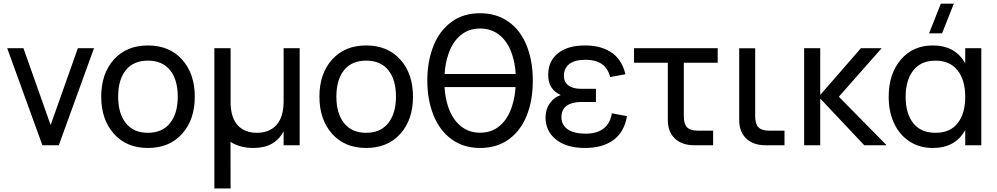

<svg xmlns="http://www.w3.org/2000/svg" viewBox="-20 -808 5548 1068"><path d="M307.1 0H215.8L20 -540H110.4L261.7 -112.3L413.1 -540H502.9Z M802.7 15.1Q683.6 15.1 613.3 -64Q543 -143.1 543 -270.5Q543 -398.4 613.5 -476.8Q684.1 -555.2 802.7 -555.2Q922.4 -555.2 992.9 -476.6Q1063.5 -397.9 1063.5 -270.5Q1063.5 -142.1 992.9 -63.5Q922.4 15.1 802.7 15.1ZM802.7 -69.3Q882.8 -69.3 925.8 -123.3Q968.8 -177.2 968.8 -270.5Q968.8 -364.7 926 -417.7Q883.3 -470.7 802.7 -470.7Q722.2 -470.7 679.7 -417.5Q637.2 -364.3 637.2 -270.5Q637.2 -176.8 680.2 -123Q723.1 -69.3 802.7 -69.3Z M1557.6 -540H1647V0H1557.6V-78.1Q1509.8 15.1 1389.6 15.1Q1314.5 15.1 1262.2 -19L1262.7 240.2H1172.4V-540H1262.7V-230Q1265.6 -149.4 1304 -109.4Q1342.3 -69.3 1408.7 -69.3Q1478 -69.3 1517.8 -112.8Q1557.6 -156.2 1557.6 -243.7Z M2016.6 15.1Q1897.5 15.1 1827.1 -64Q1756.8 -143.1 1756.8 -270.5Q1756.8 -398.4 1827.4 -476.8Q1897.9 -555.2 2016.6 -555.2Q2136.2 -555.2 2206.8 -476.6Q2277.3 -397.9 2277.3 -270.5Q2277.3 -142.1 2206.8 -63.5Q2136.2 15.1 2016.6 15.1ZM2016.6 -69.3Q2096.7 -69.3 2139.6 -123.3Q2182.6 -177.2 2182.6 -270.5Q2182.6 -364.7 2139.9 -417.7Q2097.2 -470.7 2016.6 -470.7Q1936 -470.7 1893.6 -417.5Q1851.1 -364.3 1851.1 -270.5Q1851.1 -176.8 1894 -123Q1937 -69.3 2016.6 -69.3Z M2650.4 15.1Q2559.1 15.1 2492.4 -33Q2425.8 -81.1 2391.1 -167.5Q2356.9 -253.9 2356.9 -359.9Q2356.9 -466.3 2391.1 -552.7Q2424.3 -636.7 2491.2 -686Q2556.2 -734.4 2650.4 -734.4Q2742.2 -734.4 2809.1 -686.8Q2876 -639.2 2910.2 -552.7Q2943.8 -467.8 2943.8 -359.9Q2943.8 -249.5 2909.9 -165Q2876 -80.6 2810.5 -33.2Q2743.7 15.1 2650.4 15.1ZM2453.1 -396.5H2848.6Q2845.2 -457 2827.6 -507.8Q2805.2 -574.7 2759.5 -612.1Q2713.9 -649.4 2650.4 -649.4Q2587.4 -649.4 2542.5 -612.3Q2497.6 -575.2 2474.6 -508.3Q2456.5 -456.1 2453.1 -396.5ZM2650.4 -69.8Q2713.9 -69.8 2758.8 -107.2Q2803.7 -144.5 2826.2 -211.4Q2844.2 -263.7 2847.7 -323.7H2452.6Q2456.5 -262.2 2473.6 -211.9Q2496.6 -145 2542 -107.4Q2587.4 -69.8 2650.4 -69.8Z M3234.4 15.1Q3131.8 15.1 3073.2 -31.5Q3014.6 -78.1 3014.6 -154.8Q3014.6 -200.2 3038.6 -233.9Q3062.5 -267.6 3099.6 -279.3Q3029.3 -310.1 3029.3 -391.1Q3029.3 -467.8 3083.5 -511.5Q3137.7 -555.2 3234.9 -555.2Q3275.4 -555.2 3309.8 -546.9Q3344.2 -538.6 3374.5 -520.5Q3404.8 -502.4 3426.8 -470.7Q3448.7 -439 3459 -395L3374 -379.4Q3350.1 -475.6 3236.8 -475.6Q3178.2 -475.6 3147.5 -452.4Q3116.7 -429.2 3116.7 -386.2Q3116.7 -351.6 3141.6 -332.8Q3166.5 -314 3211.9 -314H3294.9V-240.7H3211.9Q3162.1 -240.7 3132.6 -220Q3103 -199.2 3103 -155.8Q3103 -112.8 3137.9 -88.6Q3172.9 -64.5 3237.3 -64.5Q3300.3 -64.5 3337.4 -93Q3374.5 -121.6 3383.3 -177.7L3467.8 -162.1Q3452.1 -72.8 3391.8 -28.8Q3331.5 15.1 3234.4 15.1Z M3506.8 -459V-540H3972.2V-459H3783.7V-161.6Q3783.7 -118.2 3802 -99.6Q3820.3 -81.1 3863.3 -81.1H3946.8V0H3842.3Q3773.4 0 3734.1 -37.4Q3694.8 -74.7 3694.8 -140.1V-459Z M4343.8 -81.1V0H4238.8Q4169.9 0 4130.9 -37.4Q4091.8 -74.7 4091.8 -140.1V-539.6H4180.7V-161.6Q4180.7 -118.2 4199 -99.6Q4217.3 -81.1 4260.3 -81.1Z M4453.1 0V-540H4542.5V-279.8L4769 -540H4884.3L4646 -270L4912.1 0H4787.6L4542.5 -259.8V0Z M5285.6 -787.6 5220.2 -622.6H5147.9L5213.4 -787.6ZM5349.1 -540H5438.5V0H5349.1V-84.5Q5293.9 15.1 5168.9 15.1Q5095.2 15.1 5039.3 -21.2Q4983.4 -57.6 4953.4 -122.1Q4923.3 -186.5 4923.3 -269.5Q4923.3 -397 4990.7 -476.1Q5058.1 -555.2 5168.9 -555.2Q5293.5 -555.2 5349.1 -455.6ZM5183.6 -470.7Q5102.5 -470.7 5060.1 -416.3Q5017.6 -361.8 5017.6 -269.5Q5017.6 -176.3 5060.1 -122.8Q5102.5 -69.3 5183.6 -69.3Q5265.6 -69.3 5307.4 -123.3Q5349.1 -177.2 5349.1 -269.5Q5349.1 -362.8 5306.4 -416.7Q5263.7 -470.7 5183.6 -470.7Z"/></svg>

Font: Vela Sans Med
Style: Regular
Weight: 500
Designer: Principal design: Mikhail Sharanda - project Manrope.
Design modification: Ravid Balaliev
Foundry: Mikhail Sharanda
Version: Version 1.001